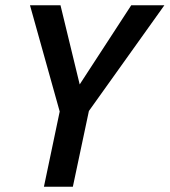

<svg xmlns="http://www.w3.org/2000/svg" viewBox="-20 -710 645 730"><path d="M94 -690H210L283 -389L479 -690H605L318 -288L257 0H147L207 -286Z"/></svg>

Font: Radio Canada Condensed Medium
Style: Italic
Weight: 500
Width: 3
Italic angle: -12°
Designer: Charles Daoud, Etienne Aubert Bonn, Alexandre Saumier Demers, Jacques Le Bailly
Foundry: Radio-Canada
Version: Version 2.104; ttfautohint (v1.8.4.7-5d5b);gftools[0.9.28.de